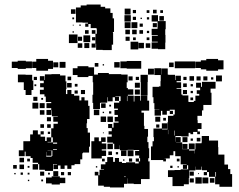

<svg xmlns="http://www.w3.org/2000/svg" viewBox="-20 -797 1053 847"><path d="M368 -697H344V-698H315V-764H336V-773H362V-777H424V-767H444V-760H467V-740H477V-716H483V-656H478V-652H479V-600H473V-576H433V-577H404V-604H402V-587H384V-605H401V-648H407V-669H406V-673H380V-691H370V-679H356V-693H368ZM530 -759H556V-733H530ZM293 -756H313V-736H293ZM655 -754H671V-738H655ZM566 -753H580V-739H566ZM627 -752H639V-740H627ZM687 -752H699V-740H687ZM529 -730H557V-702H529ZM709 -580H677V-582H649V-610H676V-613H650V-639H676V-642H649V-670H675V-702H649V-730H677V-704H711V-668H709V-643H710V-609H709ZM683 -726H703V-706H683ZM566 -723H580V-709H566ZM628 -721H638V-711H628ZM299 -720H307V-712H299ZM600 -719H606V-713H600ZM530 -699H556V-673H530ZM560 -699H586V-673H560ZM654 -677V-695H672V-677ZM596 -693H610V-679H596ZM330 -683V-689H336V-683ZM301 -684V-688H305V-684ZM533 -666H553V-646H533ZM563 -666H583V-646H563ZM355 -648V-664H371V-648ZM385 -648V-664H401V-648ZM595 -664H611V-648H595ZM638 -651H628V-661H638ZM306 -653H300V-659H306ZM284 -645H322V-607H284ZM348 -641H378V-611H348ZM342 -617H324V-635H342ZM552 -635V-617H534V-635ZM386 -619V-633H400V-619ZM579 -632V-620H567V-632ZM627 -632H639V-620H627ZM556 -613H590V-579H556ZM591 -608H615V-584H591ZM374 -607V-585H352V-607ZM343 -586H323V-606H343ZM623 -606H643V-586H623ZM192 -485H140V-497H122V-525H140V-537H192V-529H214V-493H192ZM890 -491H866V-497H842V-525H866V-531H890V-537H942V-531H966V-491H942V-485H890ZM94 -496V-493H58V-497H32V-525H58V-529H94V-526H121V-496ZM539 -494V-496H511V-526H539V-528H603V-494ZM841 -496H751V-526H841ZM243 -524H269V-498H243ZM484 -523H508V-499H484ZM215 -522H237V-500H215ZM726 -521H746V-501H726ZM414 -503H398V-519H414ZM439 -508H433V-514H439ZM638 -99H634V-85H640V-7H602V15H570V13H542V-10H541V14H527V30H465V27H438V22H413V-23H398V-39H414V-24H419V-48H439V-50H425V-72H445V-82H453V-104H479V-83H487V-100H505V-83H518V-78H536V-81H576V-76H592V-84H579V-98H593V-85H598V-99H594V-111H576V-131H594V-135H570V-136H543V-134H509V-156H508V-139H484V-163H478V-168H453V-194H473V-204H459V-218H473V-232H457V-250H475V-234H481V-256H503V-261H486V-281H500V-290H485V-312H500V-318H483V-344H506V-351H512V-372H489V-370H505V-352H487V-368H477V-350H455V-368H453V-344H424V-343H421V-316H391V-343H388V-379H391V-434H389V-462H370V-457H322V-466H301V-496H322V-505H370V-500H395V-468H412V-475H460V-470H515V-468H543V-434H539V-409H544V-403H568V-379H544V-375H570V-349H573V-374H599V-353H602V-375H630V-353H638V-309H604V-300H615V-242H617V-228H633V-194H630V-170H635V-143H638ZM996 -51V-29H1004V27H948V16H929V-17H902V-38H893V-46H871V-62H869V-48H843V-62H842V-45H815V-12H813V16H791V24H741V-16H721V-46H750V-47H777V-50H810V-68H805V-52H787V-70H803V-72H777V-108H753V-130H745V-112H729V-98H706V-97H712V-85H700V-91H646V-151H653V-174H659V-192H657V-230H694V-253H718V-229H695V-226H719V-258H721V-286H745V-292H751V-313H729V-308H716V-291H696V-308H690V-287H662V-315H683V-316H661V-342H657V-368H653V-414H681V-416H688V-439H689V-466H661V-496H691V-468H692V-495H720V-468H723V-467H752V-444H754V-463H778V-439H759V-434H779V-408H759V-405H780V-380H785V-376H811V-348H813V-347H835V-352H842V-375H859V-383H848V-399H863V-410H845V-432H867V-414H871V-436H931V-406H909V-388H913V-334H877V-310H871V-286H851V-267H852V-254H869V-228H852V-217H862V-205H850V-215H832V-205H820V-211H812V-195H780V-197H754V-172H755V-192H777V-170H757V-169H784V-139H813V-164H839V-138H814V-133H838V-120H839V-138H842V-165H869V-168H870V-197H902V-177H942V-148H943V-115H970V-71H986V-51ZM659 -468H633V-494H659ZM362 -232H367V-212H377V-150H373V-124H346V-121H343V-94H334V-73H309V-68H295V-52H277V-67H265V-52H247V-67H236V-51H216V-71H232V-73H214V-43H178V-48H153V-73H148V-79H124V-100H115V-108H93V-128H89V-108H63V-134H83V-174H112V-175H113V-204H125V-222H147V-204H159V-194H179V-175H186V-191H206V-171H190V-169H213V-191H206V-231H216V-251H235V-260H215V-282H235V-284H209V-311H207V-290H185V-312H206V-320H185V-342H206V-347H182V-371H176V-381H156V-401H173V-412H157V-430H173V-441H156V-461H176V-444H178V-469H207V-470H245V-464H269V-438H273V-404H271V-382H277V-400H295V-382H307V-375H330V-354H339V-368H353V-354H369V-330H375V-272H364V-253H362ZM93 -400H85V-434H59V-468H93V-467H122V-442H127V-400H119V-378H93ZM631 -376H601V-435H600V-467H632V-435H631ZM959 -438H933V-464H959ZM816 -461H836V-441H816ZM565 -460V-442H547V-460ZM865 -460V-442H847V-460ZM895 -442H877V-460H895ZM278 -459H294V-443H278ZM129 -458H143V-444H129ZM579 -444V-458H593V-444ZM789 -444V-458H803V-444ZM921 -456V-446H911V-456ZM575 -432H597V-410H575ZM276 -431H296V-411H276ZM804 -413H788V-429H804ZM310 -415V-427H322V-415ZM821 -426H831V-416H821ZM140 -425V-417H132V-425ZM597 -380H575V-402H597ZM337 -400H355V-382H337ZM805 -382H787V-400H805ZM323 -384H309V-398H323ZM831 -386H821V-396H831ZM542 -373H540V-351H542ZM145 -352H127V-370H145ZM832 -355H820V-367H832ZM162 -357V-365H170V-357ZM149 -318H123V-344H149ZM177 -320H155V-342H177ZM426 -341H446V-321H426ZM462 -327V-335H470V-327ZM394 -313H418V-289H394ZM156 -311H176V-291H156ZM743 -308V-294H729V-308ZM471 -296H461V-306H471ZM439 -304V-298H433V-304ZM448 -259H424V-283H448ZM478 -259H454V-283H478ZM665 -282H687V-260H665ZM187 -280H205V-262H187ZM700 -265V-277H712V-265ZM174 -249V-233H158V-249ZM188 -249H204V-233H188ZM683 -248V-234H669V-248ZM721 -205H722V-224H721ZM752 -221H750V-199H752ZM159 -218H173V-204H159ZM201 -216V-206H191V-216ZM438 -213V-209H434V-213ZM785 -192H807V-170H785ZM383 -174H396V-191H416V-174H426V-191H446V-171H429V-164H449V-138H429V-133H448V-109H429V-98H383ZM864 -173H848V-189H864ZM831 -186V-176H821V-186ZM214 -163H232V-168H214ZM478 -139H454V-163H478ZM807 -140H785V-162H807ZM231 -136V-139H214V-136ZM569 -134V-108H543V-134ZM211 -109V-133H190V-132H207V-110H185V-127H184V-106H208V-109ZM514 -133H538V-109H514ZM458 -113V-129H474V-113ZM491 -116V-126H501V-116ZM86 -81H66V-101H86ZM549 -84V-98H563V-84ZM112 -85H100V-97H112ZM442 -97V-85H430V-97ZM760 -97H772V-85H760ZM529 -94V-88H523V-94ZM148 -49H124V-73H148ZM86 -51H66V-71H86ZM54 -53H38V-69H54ZM731 -56V-66H741V-56ZM110 -57H102V-65H110ZM409 -64V-58H403V-64ZM769 -64V-58H763V-64ZM215 -20V-42H237V-20ZM175 -22H157V-40H175ZM835 -22H817V-40H835ZM249 -24V-38H263V-24ZM293 -24H279V-38H293ZM893 -24H879V-38H893ZM930 -38V-18H933V-38ZM81 -26H71V-36H81ZM110 -27H102V-35H110ZM192 -27V-35H200V-27ZM49 -28H43V-34H49ZM854 -29V-33H858V-29ZM208 -19H244V-13H268V11H244V17H208V12H183V-14H208ZM535 -18H527V-16H535ZM870 13H842V-15H870ZM899 12H873V-14H899ZM926 9H906V-11H926ZM835 8H817V-10H835ZM170 3H162V-5H170ZM109 2H103V-4H109Z"/></svg>

Font: Rubik-Storm
Style: Regular
Weight: 400
Designer: NaN (generative design), Hubert & Fischer (Rubik source font outlines)
Foundry: NaN, Hubert & Fischer
Version: Version 1.000